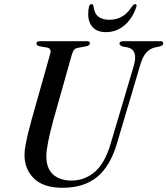

<svg xmlns="http://www.w3.org/2000/svg" viewBox="-20 -900 812 932"><path d="M518 -205.5 630 -582.5Q651 -658 599 -670L576.5 -674Q560 -679.5 560 -688Q560 -700 578 -700H758Q772.5 -700 772.5 -689.5Q772.5 -679.5 755.5 -674.5L729.5 -669Q706 -663 688.8 -643Q671.5 -623 659.5 -580.5L548 -204.5Q515 -93 451.2 -40.8Q387.5 11.5 283.5 11.5Q190 11.5 144 -34.5Q98 -80.5 99 -150Q99 -168 104.2 -196.5Q109.5 -225 117.2 -257Q125 -289 133 -317.5L223.5 -638Q231.5 -664 209.5 -669L171 -675.5Q156.5 -680.5 157 -689Q157 -700 174 -700H401.5Q416.5 -700 416.5 -690.5Q416.5 -679.5 399 -675.5L357 -667.5Q346 -665.5 339.8 -658.2Q333.5 -651 328.5 -634L239 -317Q222 -253.5 213.8 -212.2Q205.5 -171 205 -143.5Q204.5 -83.5 237.2 -53.5Q270 -23.5 326.5 -23.5Q391 -23.5 440.5 -66Q490 -108.5 518 -205.5ZM510.5 -804Q545.5 -804 572.8 -819.8Q600 -835.5 622.5 -871Q629 -880 635.5 -880Q646.5 -880 641.5 -865.5Q622.5 -809 583.5 -776.5Q544.5 -744 495 -744Q445 -744 423 -776.5Q401 -809 411.5 -865.5Q414 -880 425 -880Q431.5 -880 433.5 -871Q437.5 -834.5 457.5 -819.2Q477.5 -804 510.5 -804Z"/></svg>

Font: Fraunces 72pt S000
Style: Italic
Weight: 400
Italic angle: -16°
Version: Version 1.000; ttfautohint (v1.8.3)